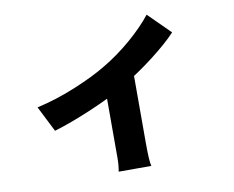

<svg xmlns="http://www.w3.org/2000/svg" viewBox="-80 -754 1160 950"><g transform="rotate(-10 500.0 -279.5)"><path d="M460 -434Q533 -477 601 -535.5Q669 -594 713 -650L822 -542Q780 -496 700.5 -434.5Q621 -373 526 -316Q458 -276 353 -231.5Q248 -187 167 -163L102 -292Q200 -314 298 -354.5Q396 -395 460 -434ZM599 -373V-23Q599 66 606 91H442Q448 61 448 22Q448 -17 448 -23V-346Z"/></g></svg>

Font: Merged Yaku Han JP ExtraBold
Style: Regular
Weight: 800
Designer: Ryoko NISHIZUKA 西塚涼子 (kana, bopomofo & ideographs); Paul D. Hunt (Latin, Greek & Cyrillic); Sandoll Communications 산돌커뮤니
Foundry: Adobe
Version: Version 2.004